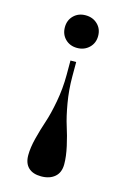

<svg xmlns="http://www.w3.org/2000/svg" viewBox="-117 -586 580 874"><g transform="rotate(15 173.0 -149.5)"><path d="M174.8 -529.8Q209 -529.8 231.4 -508.3Q253.9 -486.8 253.9 -453.1Q253.9 -419.4 231.2 -397.7Q208.5 -376 174.8 -376Q141.1 -376 119.1 -397.7Q97.2 -419.4 97.2 -453.1Q97.2 -486.3 119.1 -508.1Q141.1 -529.8 174.8 -529.8ZM188 -313V-244.1Q188 -182.1 198.5 -121.1Q209 -60.1 221.9 -20Q234.9 20 245.4 66.9Q255.9 113.8 255.9 150.9Q255.9 189.9 231.9 210.4Q208 231 168 231Q128.9 231 107.9 210.9Q86.9 190.9 86.9 152.8Q86.9 117.2 98.6 71.3Q110.4 25.4 124 -14.9Q137.7 -55.2 149.4 -117.9Q161.1 -180.7 161.1 -245.1V-313Z"/></g></svg>

Font: Display Semibold
Style: Regular
Weight: 600
Designer: Latin by Veronika Burian and Jose Scaglione. Greek by Irene Vlachou. Cyrillic by Vera Evstafieva.
Foundry: TypeTogether
Version: Version 3.002